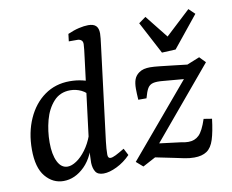

<svg xmlns="http://www.w3.org/2000/svg" viewBox="-74 -749 1032 853"><g transform="rotate(-10 442.0 -322.5)"><path d="M328 7Q302 7 292 -8.5Q282 -24 281 -49Q281 -63 282 -80.5Q283 -98 285 -125L334 -517Q336 -533 338 -550Q340 -567 340 -575Q340 -587 333 -592.5Q326 -598 316 -598H277L281 -631Q308 -643 332 -648.5Q356 -654 374 -654Q398 -654 409 -643Q420 -632 420 -609Q420 -600 418.5 -586.5Q417 -573 415 -557L362 -131Q360 -117 359 -100Q358 -83 358 -73Q358 -56 370 -56Q379 -56 394 -63.5Q409 -71 434 -86L450 -55Q422 -26 388 -9.5Q354 7 328 7ZM147 9Q99 9 65.5 -31Q32 -71 32 -153Q32 -230 59.5 -291.5Q87 -353 136 -388Q185 -423 250 -423Q280 -423 307.5 -416.5Q335 -410 358 -399L338 -332Q319 -360 295 -371.5Q271 -383 245 -383Q199 -383 170 -351Q141 -319 128 -270.5Q115 -222 115 -170Q115 -116 131 -83.5Q147 -51 176 -51Q194 -51 216 -65.5Q238 -80 258.5 -107.5Q279 -135 292 -171L304 -164Q286 -77 242.5 -34Q199 9 147 9ZM507 7 477 -19 776 -373 777 -342 660 -352Q630 -355 614 -351Q598 -347 589.5 -333Q581 -319 573 -289H536Q535 -304 534.5 -316.5Q534 -329 534 -339Q534 -364 540 -380.5Q546 -397 561 -408Q572 -416 584.5 -419Q597 -422 612 -422Q629 -422 655.5 -419Q682 -416 709 -413L778 -405L835 -428L861 -401L566 -49L570 -85L690 -70Q698 -68 707 -67Q716 -66 723 -66Q752 -66 771 -84.5Q790 -103 807 -155L844 -149Q837 -91 826 -56.5Q815 -22 793.5 -7.5Q772 7 737 7Q715 7 693 2.5Q671 -2 648 -7L565 -24ZM852 -621 738 -480 676 -477 599 -623 631 -646 713 -543 825 -647Z"/></g></svg>

Font: Rasa
Style: Italic
Weight: 400
Italic angle: -7.10001°
Designer: Anna Giedrys (Yrsa+Rasa design), David Brezina (Yrsa art-direction, Rasa art-direction, design)
Foundry: Rosetta Type Foundry
Version: Version 2.004